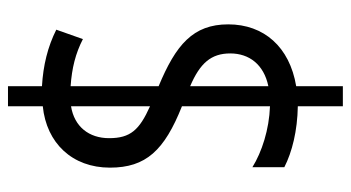

<svg xmlns="http://www.w3.org/2000/svg" viewBox="-214 -586 858 469"><g transform="rotate(-90 214.5 -351.0)"><path d="M190 -52V58H239V-56C335 -72 390 -135 390 -222C390 -308 340 -350 239 -392V-607C283 -604 319 -595 354 -577L377 -642C335 -663 290 -674 239 -677V-760H190V-675C100 -666 40 -603 40 -511C40 -423 82 -378 190 -335V-120C133 -122 78 -140 41 -163V-85C78 -66 130 -53 190 -52ZM190 -606V-413C132 -439 112 -461 112 -513C112 -562 140 -598 190 -606ZM239 -124V-315C295 -291 319 -264 319 -217C319 -171 292 -135 239 -124Z"/></g></svg>

Font: Noto Sans Gujarati ExtraCondensed
Style: Regular
Weight: 400
Width: 2
Designer: Jelle Bosma - Monotype Design Team, Universal Thirst
Foundry: Monotype Imaging Inc.
Version: Version 2.106